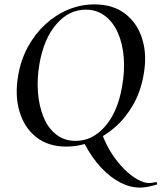

<svg xmlns="http://www.w3.org/2000/svg" viewBox="-20 -656 736 875"><path d="M618 199Q573 199 527.5 175.5Q482 152 440 107Q398 62 364 -3L446 -43Q464 5 490.5 45.5Q517 86 547.5 116Q578 146 607 162Q636 178 658 178Q667 178 675.5 176.5Q684 175 691 174Q694 173 695.5 178Q697 183 695 185Q675 191 655 195Q635 199 618 199ZM282 12Q199 12 144.5 -31.5Q90 -75 68.5 -149Q47 -223 63 -313Q75 -383 107 -442Q139 -501 186 -544.5Q233 -588 290.5 -612Q348 -636 410 -636Q496 -636 551.5 -592.5Q607 -549 629 -476Q651 -403 634 -313Q621 -238 586.5 -178Q552 -118 504 -76Q456 -34 399 -11Q342 12 282 12ZM325 -14Q401 -14 458.5 -79.5Q516 -145 536 -260Q549 -331 544 -394Q539 -457 517.5 -506Q496 -555 458.5 -583.5Q421 -612 371 -612Q294 -612 237 -546Q180 -480 160 -366Q148 -298 153 -235Q158 -172 178.5 -122Q199 -72 236 -43Q273 -14 325 -14Z"/></svg>

Font: Cormorant SemiBold
Style: Italic
Weight: 600
Italic angle: -10°
Designer: Christian Thalmann (Catharsis Fonts)
Foundry: Catharsis Fonts
Version: Version 4.000